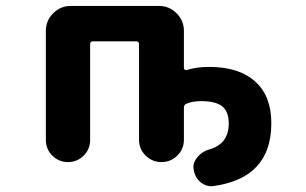

<svg xmlns="http://www.w3.org/2000/svg" viewBox="-20 -568 1040 652"><path d="M637.7 7.8Q636.7 3.9 636.7 0Q636.7 -18.6 650.4 -34.2Q666 -53.7 690.4 -60.5Q756.8 -79.1 756.8 -148.4Q756.8 -188.5 735.4 -206.1Q713.9 -224.6 662.1 -224.6Q633.8 -224.6 613.3 -215.8Q604.5 -212.9 604.5 -202.1V-93.8Q604.5 -61.5 582 -39.6Q559.6 -17.6 528.3 -17.6Q497.1 -17.6 474.6 -39.6Q452.1 -61.5 452.1 -93.8V-418Q452.1 -427.7 442.4 -427.7H295.9Q286.1 -427.7 286.1 -418V-92.8Q286.1 -61.5 264.2 -39.6Q242.2 -17.6 210.9 -17.6Q179.7 -17.6 157.7 -39.6Q135.7 -61.5 135.7 -92.8V-462.9Q135.7 -498 160.6 -522.9Q185.5 -547.9 220.7 -547.9H519.5Q554.7 -547.9 579.6 -522.9Q604.5 -498 604.5 -462.9V-336.9Q604.5 -334 607.4 -331.5Q610.4 -329.1 613.3 -330.1Q647.5 -340.8 689.5 -340.8Q792 -340.8 846.7 -291Q901.4 -242.2 901.4 -149.4Q901.4 -56.6 852.5 -3.4Q803.7 49.8 707 63.5Q702.1 64.5 698.2 64.5Q677.7 64.5 661.1 50.8Q641.6 34.2 637.7 7.8Z"/></svg>

Font: Rounded-X Mgen+ 1m bold
Style: Bold
Weight: 700
Designer: [Source Han Sans]
Ryoko NISHIZUKA  (kana & ideographs); Paul D. Hunt (Latin, Greek & Cyrillic); Wenlong ZHANG  (bopomofo
Version: Version 1.059.20150602